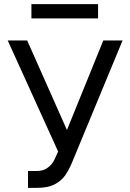

<svg xmlns="http://www.w3.org/2000/svg" viewBox="-20 -904 633 934"><path d="M116.2 -72.3V9.8H161.1C195.6 9.8 223.6 4.2 245.1 -6.8C266.6 -17.9 283.5 -32.1 295.9 -49.3C308.3 -66.6 320 -88.5 331.1 -115.2L576.2 -707H482.4L305.7 -271.5L112.3 -707H17.6L262.7 -167L251 -140.6C245.8 -127.6 239.3 -116.2 231.4 -106.4C223.6 -96.7 213.9 -88.5 202.1 -82C190.4 -75.5 176.4 -72.3 160.2 -72.3ZM457 -814.5V-883.8H132.8V-814.5Z"/></svg>

Font: Pretendard Variable
Style: Regular
Weight: 400
Designer: Base glyphs from Inter by Rasmus Andersson; Hangeul glyphs from Noto Sans CJK(Source Han Sans) by Jang Soo-young and Kan
Foundry: Kil Hyung-jin
Version: Version 1.309;Glyphs 3.2 (3225)